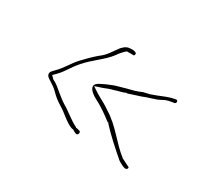

<svg xmlns="http://www.w3.org/2000/svg" viewBox="-72 -530 597 541"><g transform="rotate(30 226.5 -260.0)"><path d="M58 -227C63 -220 81 -213 95 -199C108 -186 114 -181 132 -170C153 -157 169 -139 190 -132H193L204 -126C208 -125 209 -125 210 -125C214 -127 216 -133 212 -137L201 -140H198V-141C174 -153 156 -170 138 -180C118 -192 96 -214 84 -221L75 -226L66 -235L75 -244C94 -263 98 -277 118 -300C142 -328 173 -347 192 -372V-373H193C194 -376 206 -391 215 -398H234C237 -397 240 -398 240 -404C240 -406 239 -408 230 -410H221C212 -410 204 -407 194 -396C180 -378 173 -362 152 -347C138 -335 124 -321 111 -307C94 -288 86 -270 66 -250C54 -239 54 -234 58 -227ZM151 -347H152ZM184 -267 208 -275C218 -279 228 -283 237 -285C251 -290 266 -292 271 -296H276C289 -300 299 -304 313 -308C334 -317 354 -320 369 -329C381 -336 391 -337 404 -339C408 -340 409 -344 408 -347C408 -349 406 -350 403 -350C377 -346 360 -335 332 -326L311 -321C305 -318 296 -315 290 -313L267 -307C254 -303 241 -300 232 -297L210 -288C200 -283 190 -279 185 -274C175 -263 185 -250 207 -238C229 -227 247 -214 268 -198H271V-196C297 -168 321 -147 351 -121C359 -116 378 -104 382 -113C384 -117 383 -118 378 -120C374 -122 367 -125 358 -130H357L356 -131C318 -160 294 -200 251 -226C235 -238 224 -242 204 -254ZM403 -339H404Z"/></g></svg>

Font: Stray Cat
Style: HlExt
Weight: 100
Version: Version 1.0